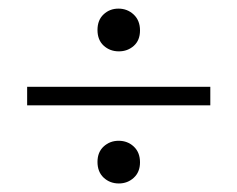

<svg xmlns="http://www.w3.org/2000/svg" viewBox="-20 -534 559 452"><path d="M259.8 -413.1Q238.8 -413.1 224.1 -426.5Q209.5 -439.9 209.5 -463.4Q209.5 -486.8 223.9 -500.2Q238.3 -513.7 258.8 -513.7Q279.8 -513.7 294.7 -499.8Q309.6 -485.8 309.6 -462.4Q309.6 -439 294.9 -426Q280.3 -413.1 259.8 -413.1ZM43.9 -286.1V-329.6H475.1V-286.1ZM259.8 -102.1Q238.8 -102.1 224.1 -115.7Q209.5 -129.4 209.5 -152.8Q209.5 -175.8 224.1 -189.2Q238.8 -202.6 259.3 -202.6Q280.3 -202.6 294.9 -189Q309.6 -175.3 309.6 -151.9Q309.6 -128.9 294.9 -115.5Q280.3 -102.1 259.8 -102.1Z"/></svg>

Font: Elstob 10pt
Style: Regular
Weight: 400
Designer: Peter S. Baker
Version: Version 1.015